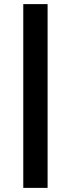

<svg xmlns="http://www.w3.org/2000/svg" viewBox="-20 -790 344 932"><path d="M93 122V-770H211V122Z"/></svg>

Font: Karla
Style: Regular
Weight: 400
Designer: Jonathan Pinhorn
Version: Version 2.004;gftools[0.9.33]